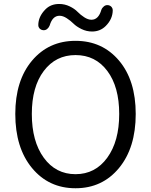

<svg xmlns="http://www.w3.org/2000/svg" viewBox="-20 -955 776 987"><path d="M368.2 12.7Q230.5 12.7 144.5 -91.3Q58.6 -195.3 58.6 -369.1Q58.6 -541 144.5 -643.1Q230.5 -745.1 368.2 -745.1Q505.9 -745.1 591.8 -643.6Q677.7 -542 677.7 -369.1Q677.7 -195.3 591.8 -91.3Q505.9 12.7 368.2 12.7ZM368.2 -59.6Q469.7 -59.6 531.2 -144Q592.8 -228.5 592.8 -369.1Q592.8 -508.8 531.7 -590.3Q470.7 -671.9 368.2 -671.9Q266.6 -671.9 205.1 -590.3Q143.6 -508.8 143.6 -369.1Q143.6 -228.5 205.1 -144Q266.6 -59.6 368.2 -59.6ZM453.1 -793Q424.8 -793 398.9 -805.7Q373 -818.4 357.9 -833.5Q342.8 -848.6 323.2 -861.3Q303.7 -874 286.1 -874Q250 -874 235.4 -824.2Q231.4 -813.5 222.7 -806.2Q213.9 -798.8 202.1 -799.8Q190.4 -800.8 182.6 -809.6Q176.8 -816.4 176.8 -825.2Q176.8 -870.1 213.9 -907.2Q241.2 -934.6 284.2 -934.6Q312.5 -934.6 337.9 -922.4Q363.3 -910.2 378.4 -894.5Q393.6 -878.9 413.1 -866.2Q432.6 -853.5 450.2 -853.5Q486.3 -853.5 501 -904.3Q504.9 -915 514.2 -922.4Q523.4 -929.7 534.2 -928.7Q545.9 -927.7 553.7 -918.9Q559.6 -911.1 559.6 -903.3Q559.6 -857.4 523.4 -821.3Q495.1 -793 453.1 -793Z"/></svg>

Font: Gen Jyuu Gothic Normal
Style: Regular
Weight: 300
Designer: [Source Han Sans]
Ryoko NISHIZUKA  (kana & ideographs); Paul D. Hunt (Latin, Greek & Cyrillic); Wenlong ZHANG  (bopomofo
Version: Version 1.002.20150607